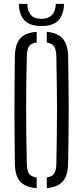

<svg xmlns="http://www.w3.org/2000/svg" viewBox="-20 -970 431 995"><path d="M170 5Q110.5 0.5 84.2 -29.5Q58 -59.5 57 -122Q56 -202 55.5 -270.2Q55 -338.5 55 -402.5Q55 -466.5 55.5 -533.2Q56 -600 57 -677.5Q58 -740 84.2 -770.2Q110.5 -800.5 170 -805V-750Q141.5 -746 130.5 -729.8Q119.5 -713.5 119 -679Q117 -598 116.2 -532Q115.5 -466 115.5 -403.8Q115.5 -341.5 116.2 -273.2Q117 -205 119 -120.5Q119.5 -85.5 130.5 -69.8Q141.5 -54 170 -50ZM222.5 5V-50.5Q250 -54.5 260.5 -70.2Q271 -86 272 -120.5Q273.5 -203 274.5 -270.2Q275.5 -337.5 275.5 -399.5Q275.5 -461.5 274.5 -528.8Q273.5 -596 272 -679Q271 -713 260.5 -729.2Q250 -745.5 222.5 -749.5V-805Q280 -799.5 305.8 -769.2Q331.5 -739 333 -677.5Q334.5 -600 335.2 -533.2Q336 -466.5 336 -402.5Q336 -338.5 335.2 -270.2Q334.5 -202 333 -122Q331.5 -60 305.8 -30.2Q280 -0.5 222.5 5ZM195 -835Q135.5 -835 107.5 -863.8Q79.5 -892.5 77.5 -950H121.5Q122 -915.5 138.8 -894Q155.5 -872.5 195 -872.5Q231.5 -872.5 250 -893Q268.5 -913.5 269 -950H312Q310 -893 282.2 -864Q254.5 -835 195 -835Z"/></svg>

Font: Big Shoulders Stencil Text Light
Style: Regular
Weight: 300
Designer: Patric King
Foundry: XO Type Co
Version: Version 1.000